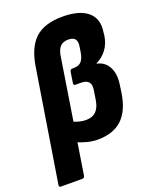

<svg xmlns="http://www.w3.org/2000/svg" viewBox="-171 -784 854 1060"><g transform="rotate(-20 256.0 -254.5)"><path d="M1 185Q-13 185 -10 171L95 -485Q112 -593 166.5 -643.5Q221 -694 328 -694Q427 -694 475.5 -653Q524 -612 512 -536L510 -516Q503 -470 478.5 -437.5Q454 -405 417 -387V-385Q463 -376 484.5 -335.5Q506 -295 498 -237L491 -187Q475 -85 423 -37Q371 11 281 11Q249 11 217 2.5Q185 -6 154 -20L176 -133Q195 -124 215 -118.5Q235 -113 257 -113Q294 -113 315 -133.5Q336 -154 343 -194L352 -250Q358 -284 345 -300Q332 -316 298 -316H268Q255 -316 257 -329L267 -393Q270 -406 281 -406H291Q320 -406 335 -422.5Q350 -439 356 -476L360 -502Q366 -535 354.5 -549.5Q343 -564 315 -564Q284 -564 267.5 -547Q251 -530 245 -494L140 171Q138 185 125 185Z"/></g></svg>

Font: Sofia Sans Semi Condensed Black
Style: Italic
Weight: 900
Italic angle: -9°
Version: Version 4.100